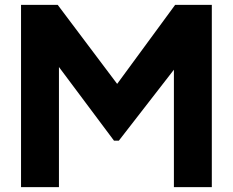

<svg xmlns="http://www.w3.org/2000/svg" viewBox="-20 -765 952 785"><path d="M221 0V-491L446 -190H466L691 -480V0H846V-745H696L459 -422L216 -745H66V0Z"/></svg>

Font: Plus Jakarta Sans ExtraBold
Style: Regular
Weight: 800
Designer: Gumpita Rahayu
Foundry: Tokotype
Version: Version 2.071;gftools[0.9.30]